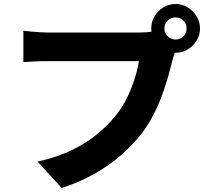

<svg xmlns="http://www.w3.org/2000/svg" viewBox="-20 -880 1040 961"><path d="M803 -738Q803 -715 819.5 -698.5Q836 -682 859 -682Q882 -682 898 -698.5Q914 -715 914 -738Q914 -761 898 -777Q882 -793 859 -793Q836 -793 819.5 -777Q803 -761 803 -738ZM737 -738Q737 -771 753.5 -798.5Q770 -826 797.5 -843Q825 -860 859 -860Q892 -860 919.5 -843Q947 -826 964 -798.5Q981 -771 981 -738Q981 -704 964 -676.5Q947 -649 919.5 -632.5Q892 -616 859 -616Q825 -616 797.5 -632.5Q770 -649 753.5 -676.5Q737 -704 737 -738ZM868 -655Q861 -640 855 -618.5Q849 -597 844 -581Q835 -545 822.5 -500Q810 -455 792 -406Q774 -357 749.5 -308.5Q725 -260 693 -217Q648 -158 587.5 -105Q527 -52 452.5 -10Q378 32 289 61L168 -71Q269 -94 341.5 -129.5Q414 -165 467.5 -209.5Q521 -254 561 -304Q594 -345 616.5 -392Q639 -439 654 -486Q669 -533 675 -574Q660 -574 626 -574Q592 -574 548 -574Q504 -574 455.5 -574Q407 -574 361 -574Q315 -574 278.5 -574Q242 -574 222 -574Q186 -574 151.5 -572.5Q117 -571 97 -569V-726Q113 -724 135.5 -722Q158 -720 182 -718.5Q206 -717 222 -717Q239 -717 268.5 -717Q298 -717 335.5 -717Q373 -717 414.5 -717Q456 -717 496.5 -717Q537 -717 572.5 -717Q608 -717 634.5 -717Q661 -717 674 -717Q690 -717 713.5 -718.5Q737 -720 759 -725Z"/></svg>

Font: Noto Sans JP Thin ExtraBold
Style: Regular
Weight: 800
Version: Version 2.004-H2;hotconv 1.0.118;makeotfexe 2.5.65603